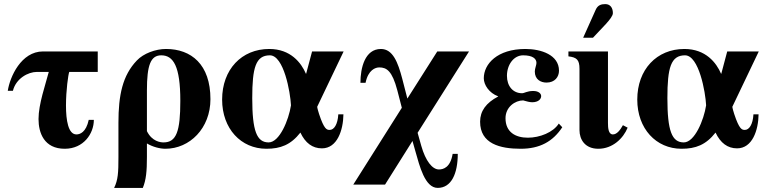

<svg xmlns="http://www.w3.org/2000/svg" viewBox="-20 -712 3749 937"><path d="M218 -361C202 -299 168 -204 168 -131C168 -64 195 14 296 14C388 14 438 -60 438 -127H413C400 -66 370 -56 353 -56C313 -56 302 -125 302 -197C302 -271 313 -349 318 -361H457V-461H190C83 -461 28 -336 18 -269H43C58 -329 117 -361 160 -361Z M697 -271C697 -394 715 -442 767 -442C826 -442 860 -389 860 -220C860 -71 841 -17 778 -17C764 -17 722 -21 697 -72ZM787 14C906 14 1007 -86 1007 -228C1007 -398 913 -473 790 -473C739 -473 680 -451 648 -417C578 -344 558 -248 558 -113V55C558 131 556 166 537 205H677C693 166 697 124 697 54V-12C725 5 761 14 787 14Z M1631 -154C1628 -104 1610 -78 1589 -78C1575 -78 1562 -80 1537 -156C1534 -165 1528 -186 1528 -191L1657 -461H1503L1474 -352H1473C1450 -406 1398 -473 1294 -473C1159 -473 1064 -373 1064 -226C1064 -84 1156 14 1280 14C1349 14 1399 -5 1446 -65C1470 -14 1505 12 1551 12C1626 12 1655 -77 1656 -154ZM1400 -198C1389 -126 1344 -17 1291 -17C1233 -17 1211 -73 1211 -233C1211 -382 1228 -442 1297 -442C1365 -442 1397 -262 1400 -198Z M2114 -461 1968 -231 1943 -328C1922 -408 1897 -473 1839 -473C1761 -473 1739 -381 1739 -308H1764C1777 -371 1812 -383 1831 -383C1867 -383 1894 -366 1919 -271L1941 -186L1704 189H1859L1993 -24L2008 29C2027 95 2053 205 2116 205C2183 205 2214 135 2214 39H2189C2178 106 2143 115 2122 115C2090 115 2057 74 2036 0L2018 -64L2269 -461Z M2707 -109C2680 -66 2614 -40 2556 -40C2496 -40 2447 -67 2447 -135C2447 -190 2494 -222 2533 -222C2550 -217 2566 -213 2577 -213C2608 -213 2621 -229 2621 -243C2621 -255 2609 -268 2582 -268C2552 -268 2539 -257 2528 -257C2483 -257 2454 -292 2454 -342C2454 -396 2487 -442 2533 -442C2579 -442 2598 -426 2598 -405C2598 -394 2590 -378 2590 -363C2590 -324 2619 -309 2647 -309C2688 -309 2708 -337 2708 -367C2708 -444 2621 -473 2544 -473C2407 -473 2341 -400 2341 -330C2341 -298 2367 -258 2411 -242V-241C2352 -210 2323 -170 2323 -118C2323 -10 2421 14 2521 14C2614 14 2678 -21 2724 -91Z M2826 -528H2874L2937 -595C2956 -616 2971 -635 2971 -648C2971 -674 2958 -692 2934 -692C2914 -692 2897 -687 2887 -664ZM3020 -101C3007 -78 2991 -56 2971 -56C2949 -56 2947 -88 2947 -112V-461H2754V-437C2794 -432 2808 -421 2808 -376V-77C2808 -31 2835 14 2900 14C2970 14 3022 -37 3043 -89Z M3657 -154C3654 -104 3636 -78 3615 -78C3601 -78 3588 -80 3563 -156C3560 -165 3554 -186 3554 -191L3683 -461H3529L3500 -352H3499C3476 -406 3424 -473 3320 -473C3185 -473 3090 -373 3090 -226C3090 -84 3182 14 3306 14C3375 14 3425 -5 3472 -65C3496 -14 3531 12 3577 12C3652 12 3681 -77 3682 -154ZM3426 -198C3415 -126 3370 -17 3317 -17C3259 -17 3237 -73 3237 -233C3237 -382 3254 -442 3323 -442C3391 -442 3423 -262 3426 -198Z"/></svg>

Font: XITS
Style: Bold
Weight: 700
Designer: MicroPress Inc., with final additions and corrections provided by Coen Hoffman, Elsevier (retired)
Version: Version 1.107